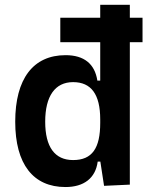

<svg xmlns="http://www.w3.org/2000/svg" viewBox="-20 -752 626 782"><path d="M225.6 -580.1H388.2V-423.8H376.5C366.2 -491.2 323.2 -527.3 247.1 -527.3C115.2 -527.3 42 -431.2 42 -256.3C42 -83.5 115.2 9.8 246.6 9.8C321.8 9.8 369.1 -26.4 377.9 -93.8H388.7L403.8 4.9L508.8 0V-580.1H560.5V-679.7H508.8V-732.4H388.2V-679.7H225.6ZM388.2 -251.5C388.2 -148.4 355.5 -100.1 277.8 -100.1C203.1 -100.1 164.1 -153.3 164.1 -256.3C164.1 -360.4 204.1 -417.5 277.8 -417.5C351.1 -417.5 388.2 -368.2 388.2 -265.6Z"/></svg>

Font: Cascadia Code NF SemiBold
Style: Regular
Weight: 600
Monospace: yes
Designer: Aaron Bell
Foundry: Saja Typeworks
Version: Version 2404.023